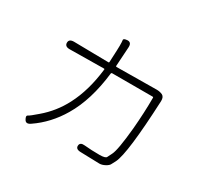

<svg xmlns="http://www.w3.org/2000/svg" viewBox="-156 -999 1313 1234"><g transform="rotate(30 500.0 -382.0)"><path d="M195 0Q165 21 151 -3Q136 -28 149.5 -34.5Q163 -41 210 -82Q295 -154 346 -253Q408 -372 427 -536Q428 -541 423 -541L169 -538Q133 -538 133 -566Q133 -594 170 -594L427 -590Q432 -590 432 -595L436 -682Q437 -700 437 -718Q437 -748 435 -760Q433 -772 463 -774Q493 -775 491 -738L482 -595Q482 -590 487 -590L784 -593Q807 -593 827 -584Q846 -574 845 -543Q827 -145 787 -64Q779 -48 770 -32Q764 -20 742.5 -8.5Q721 3 702 3Q684 3 666 2L560 -1Q523 -2 525 -29Q527 -55 563 -51Q614 -46 674 -46Q719 -46 725 -60Q733 -77 742 -94Q762 -133 778 -301Q789 -426 789 -536Q789 -541 784 -541H483Q477 -541 476 -535Q452 -327 370 -189Q301 -72 195 0Z"/></g></svg>

Font: Resource Han Rounded KR Light
Style: Regular
Weight: 300
Designer: Cyano Hao (round all glyphs); Ryoko NISHIZUKA 西塚涼子 (kana, bopomofo & ideographs); Paul D. Hunt (Latin, Greek & Cyrillic)
Foundry: Cyano Hao
Version: 0.990